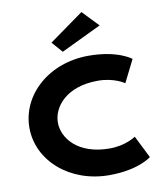

<svg xmlns="http://www.w3.org/2000/svg" viewBox="-118 -1246 1148 1354"><g transform="rotate(-10 456.5 -568.5)"><path d="M313.4 -976 381.1 -899 669.1 -1037 559 -1152ZM589.2 -170C705.4 -170 776.9 -221 776.9 -221L856.9 -61C856.9 -61 764.9 15 554.2 15C272.2 15 56.1 -175 56.1 -411C56.1 -648 271 -840 554.2 -840C764.9 -840 856.9 -764 856.9 -764L776.9 -604C776.9 -604 705.4 -655 589.2 -655C360.6 -655 260.1 -523 260.1 -413C260.1 -302 360.6 -170 589.2 -170Z"/></g></svg>

Font: Hussar
Style: BdSuprExt
Weight: 700
Foundry: Cannot Into Space Fonts
Version: Version 2.00